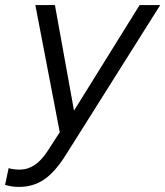

<svg xmlns="http://www.w3.org/2000/svg" viewBox="-81 -521 650 755"><path d="M-6 214Q-20 214 -34 212Q-48 210 -61 206L-47 140Q-39 143 -27.5 144.5Q-16 146 -4 146Q28 146 55 128Q82 110 106 73L154 -1L58 -501H135L210 -86L468 -501H549L178 88Q136 155 93 184.5Q50 214 -6 214Z"/></svg>

Font: Red Hat Display
Style: Italic
Weight: 300
Italic angle: -12°
Designer: Pentagram, MCKL
Foundry: Pentagram, MCKL
Version: Version 1.023